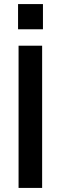

<svg xmlns="http://www.w3.org/2000/svg" viewBox="-20 -921 298 941"><path d="M71 0V-697H186.5V0ZM68.5 -777.5V-901H190.5V-777.5Z"/></svg>

Font: HK Grotesk SemiBold
Style: Regular
Weight: 600
Designer: Alfredo Marco Pradil
Foundry: Hanken Design Co.
Version: Version 3.001;FEAKit 1.0